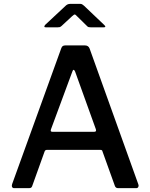

<svg xmlns="http://www.w3.org/2000/svg" viewBox="-20 -978 781 998"><path d="M53 0Q46 0 43 -6Q40 -12 43 -21L298 -726Q301 -735 306 -738.5Q311 -742 320 -742H421Q440 -742 446 -725L699 -20Q702 -13 699 -6.5Q696 0 688 0H594Q581 0 577 -12L513 -190Q512 -195 509.5 -197Q507 -199 501 -199H224Q215 -199 212 -191L147 -10Q145 -5 141.5 -2.5Q138 0 130 0H53ZM470 -293Q483 -293 478 -307L370 -607Q366 -615 362.5 -615Q359 -615 356 -606L245 -306Q240 -293 252 -293ZM432 -843 380 -894Q372 -903 368.5 -903Q365 -903 355 -894L300 -843Q294 -838 290.5 -837Q287 -836 280 -836H218Q211 -836 210.5 -839.5Q210 -843 215 -849L320 -947Q325 -952 331 -955Q337 -958 347 -958H396Q404 -958 408.5 -954.5Q413 -951 417 -948L521 -849Q535 -836 519 -836H452Q446 -836 441 -837Q436 -838 432 -843Z"/></svg>

Font: Libre Franklin Medium
Style: Regular
Weight: 500
Designer: Pablo Impallari, Rodrigo Fuenzalida, Nhung Nguyen
Foundry: Impallari Type
Version: Version 3.000